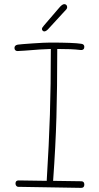

<svg xmlns="http://www.w3.org/2000/svg" viewBox="-20 -914 478 929"><path d="M388 -21Q388 -5 373 -5L68 -10Q63 -10 59 -14.5Q55 -19 55 -26Q55 -41 70 -41L206 -39Q217 -218 221.5 -359Q226 -500 226 -677Q181 -676 100 -669L65 -667Q58 -667 54 -671Q50 -675 50 -682Q50 -695 66 -698Q79 -700 137.5 -704Q196 -708 223 -708Q338 -708 374 -702Q388 -700 388 -687Q388 -679 383 -675Q378 -671 371 -672Q345 -675 320 -676Q295 -677 257 -677Q257 -487 253 -346.5Q249 -206 237 -39L373 -37Q388 -37 388 -21ZM183 -774Q183 -780 193 -791L266 -876Q281 -894 291 -894Q297 -894 301 -890Q305 -886 305 -879Q305 -874 301.5 -869.5Q298 -865 295 -862Q292 -859 291 -858L212 -772Q202 -762 194 -762Q190 -762 186.5 -765.5Q183 -769 183 -774Z"/></svg>

Font: Mali ExtraLight
Style: Regular
Weight: 275
Version: Version 1.000; ttfautohint (v1.6)